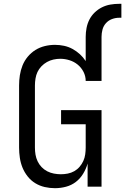

<svg xmlns="http://www.w3.org/2000/svg" viewBox="-20 -978 656 1006"><path d="M268 8Q241 8 214.5 2Q188 -4 165 -18Q142 -32 125 -53.5Q108 -75 98 -99.5Q88 -124 84 -151Q80 -178 80 -205V-530Q80 -557 84 -583.5Q88 -610 98 -635Q108 -660 125.5 -681Q143 -702 165.5 -716Q188 -730 214.5 -736.5Q241 -743 268 -743Q292 -743 315.5 -738Q339 -733 360 -721.5Q381 -710 398.5 -694Q416 -678 429 -658V-785Q429 -808 433.5 -831.5Q438 -855 448.5 -875.5Q459 -896 476 -912.5Q493 -929 514 -939.5Q535 -950 558 -954Q581 -958 605 -958H616V-885H605Q585 -885 566.5 -878Q548 -871 535 -856.5Q522 -842 517 -823Q512 -804 512 -785V-554H429Q429 -579 417.5 -601.5Q406 -624 387 -639.5Q368 -655 344 -662.5Q320 -670 296 -670Q278 -670 260 -666Q242 -662 226 -653Q210 -644 197 -630.5Q184 -617 176.5 -601Q169 -585 166 -566.5Q163 -548 163 -530V-205Q163 -186 166 -168Q169 -150 177 -133Q185 -116 198 -102.5Q211 -89 227.5 -80.5Q244 -72 262.5 -68.5Q281 -65 299 -65Q317 -65 335 -68.5Q353 -72 369 -81Q385 -90 397 -104Q409 -118 416.5 -134.5Q424 -151 426.5 -169Q429 -187 429 -205V-327H300V-401H512V0H439V-121Q431 -93 415.5 -67.5Q400 -42 377 -24.5Q354 -7 325.5 0.5Q297 8 268 8Z"/></svg>

Font: Iosevka Aile
Style: Regular
Weight: 400
Designer: Belleve Invis
Foundry: Belleve Invis
Version: Version 28.0.1; ttfautohint (v1.8.4)